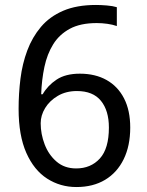

<svg xmlns="http://www.w3.org/2000/svg" viewBox="-20 -744 591 774"><path d="M288 10Q223 10 170 -24Q117 -58 86 -128Q55 -198 55 -305Q55 -367 62.5 -427Q70 -487 90 -540.5Q110 -594 145 -635.5Q180 -677 234.5 -700.5Q289 -724 367 -724Q386 -724 410.5 -722Q435 -720 451 -715V-639Q434 -645 412.5 -648Q391 -651 370 -651Q304 -651 261.5 -628Q219 -605 194.5 -565.5Q170 -526 159 -474Q148 -422 146 -364H152Q172 -399 208 -423Q244 -447 302 -447Q364 -447 409.5 -421.5Q455 -396 480 -347.5Q505 -299 505 -230Q505 -156 478.5 -102Q452 -48 403.5 -19Q355 10 288 10ZM287 -65Q346 -65 382.5 -105Q419 -145 419 -230Q419 -298 387 -337.5Q355 -377 290 -377Q246 -377 213 -357.5Q180 -338 162 -308.5Q144 -279 144 -247Q144 -204 160 -162Q176 -120 208 -92.5Q240 -65 287 -65Z"/></svg>

Font: ubangla15
Style: Book
Weight: 400
Designer: Jelle Bosma - Monotype Design Team
Foundry: Monotype Imaging Inc.
Version: Version 2.003